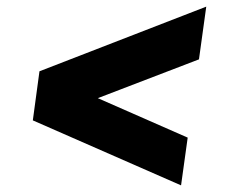

<svg xmlns="http://www.w3.org/2000/svg" viewBox="-20 -563 718 579"><path d="M526 -4 546 -148 275 -267 580 -384 602 -543 99 -348 79 -200Z"/></svg>

Font: Mluvka ExtraBold
Style: Italic
Weight: 800
Italic angle: -8°
Designer: Modified by Jiří Krblich, Original typeface by Gumpita Rahayu
Foundry: Gumpita Rahayu & Jiří Krblich
Version: Version 2.000;Glyphs 3.1.1 (3134)